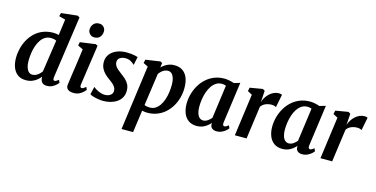

<svg xmlns="http://www.w3.org/2000/svg" viewBox="-97 -1329 4101 2095"><g transform="rotate(15 1954.0 -281.5)"><path d="M488.5 -102Q486 -84 489.8 -74.2Q493.5 -64.5 504 -64.5Q512 -64.5 522.2 -69.5Q532.5 -74.5 549.5 -87.5L563 -57Q557.5 -50 541.5 -34Q525.5 -18 499.2 -4Q473 10 437.5 10Q401.5 10 383.8 -7.5Q366 -25 363 -59L362 -73.5Q348 -54 325 -34.8Q302 -15.5 270.8 -2.8Q239.5 10 199.5 10Q140.5 10 103.8 -18.8Q67 -47.5 50.2 -94.8Q33.5 -142 33.5 -197.5Q33.5 -251 46.5 -304.2Q59.5 -357.5 85.5 -404.8Q111.5 -452 150.2 -489Q189 -526 241.5 -547Q294 -568 359.5 -568Q373 -568 389 -565.8Q405 -563.5 419.5 -560L444 -739.5L372 -759.5L381 -797L563.5 -817L589 -803.5ZM409 -492.5Q396 -499.5 380 -502.8Q364 -506 347.5 -506Q309 -506 280 -487.2Q251 -468.5 230.8 -436.8Q210.5 -405 197.8 -365.5Q185 -326 179.5 -284Q174 -242 174 -203.5Q174 -162.5 183.2 -131.5Q192.5 -100.5 210 -83.5Q227.5 -66.5 252 -66.5Q274.5 -66.5 294 -76.2Q313.5 -86 329.2 -101Q345 -116 355.5 -131Z M738.5 10Q709.5 10 689.8 1.5Q670 -7 661 -22.2Q652 -37.5 654.5 -58.5Q657 -81 661.8 -113.5Q666.5 -146 672.2 -186.5Q678 -227 685 -274Q692 -321 698.8 -372Q705.5 -423 712.5 -476L654.5 -503.5L661.5 -543L835 -567.5L859.5 -556L793.5 -101Q791 -83 795.5 -73.8Q800 -64.5 810 -64.5Q819 -64.5 829.8 -70.2Q840.5 -76 857.5 -90L870.5 -59.5Q865 -52 848.2 -35.5Q831.5 -19 804 -4.5Q776.5 10 738.5 10ZM798.5 -634.5Q769 -634.5 748.2 -656.5Q727.5 -678.5 729 -708Q730.5 -744.5 753.2 -769.5Q776 -794.5 814.5 -794.5Q847.5 -794.5 867 -773.2Q886.5 -752 886 -724.5Q885.5 -686.5 863.5 -660.5Q841.5 -634.5 798.5 -634.5Z M1294.5 -458.5H1290Q1280 -471 1253.5 -487.2Q1227 -503.5 1191 -503.5Q1167 -503.5 1147.2 -496.5Q1127.5 -489.5 1115.5 -475.5Q1103.5 -461.5 1103 -439.5Q1102.5 -417.5 1113 -398.8Q1123.5 -380 1143.5 -362.5Q1163.5 -345 1190 -325.5Q1216.5 -306.5 1240.5 -284.5Q1264.5 -262.5 1279.5 -233.2Q1294.5 -204 1294.5 -163Q1294.5 -120 1276.5 -87.5Q1258.5 -55 1227.5 -33.5Q1196.5 -12 1156.8 -1Q1117 10 1073 10Q1044.5 10 1012.5 4.5Q980.5 -1 955.2 -9Q930 -17 920.5 -25.5L941.5 -112H943Q953.5 -102 974.8 -89.5Q996 -77 1021.8 -67.8Q1047.5 -58.5 1072 -58.5Q1093 -58.5 1113.2 -65.2Q1133.5 -72 1147 -87.2Q1160.5 -102.5 1160.5 -128Q1160.5 -150.5 1148.2 -169.2Q1136 -188 1115.5 -205.5Q1095 -223 1069.5 -240.5Q1047.5 -255.5 1024.8 -277.8Q1002 -300 986.2 -331.2Q970.5 -362.5 970.5 -404.5Q970.5 -453.5 998.2 -490.2Q1026 -527 1075 -547.5Q1124 -568 1187 -568Q1213.5 -568 1239.5 -565Q1265.5 -562 1285.2 -557.5Q1305 -553 1313.5 -549.5Z M1347 254 1446.5 -478 1393.5 -504 1401.5 -543.5 1566 -568 1588.5 -556.5 1582 -504Q1598 -520.5 1619.2 -535Q1640.5 -549.5 1667 -558.8Q1693.5 -568 1725.5 -568Q1782 -568 1819.5 -542.2Q1857 -516.5 1875.8 -469.2Q1894.5 -422 1894.5 -356Q1894.5 -299 1880 -245.2Q1865.5 -191.5 1837.8 -145.2Q1810 -99 1770.8 -64Q1731.5 -29 1681 -9.5Q1630.5 10 1571 10Q1557 10 1542 7.8Q1527 5.5 1512.5 3L1477.5 254ZM1522 -64Q1535 -57.5 1550.2 -54.8Q1565.5 -52 1583.5 -52Q1619.5 -52 1647 -69.8Q1674.5 -87.5 1694.5 -117.5Q1714.5 -147.5 1727.5 -186.5Q1740.5 -225.5 1746.5 -268.8Q1752.5 -312 1752.5 -354.5Q1752.5 -393.5 1743.8 -424.5Q1735 -455.5 1717.5 -473.2Q1700 -491 1673.5 -491Q1651.5 -491 1632.8 -481.8Q1614 -472.5 1599.2 -458.2Q1584.5 -444 1573.5 -428.5Z M2404.5 -103Q2401.5 -82 2407.5 -73.2Q2413.5 -64.5 2423.5 -64.5Q2431.5 -64.5 2441.8 -69.8Q2452 -75 2468 -88.5L2482 -57.5Q2477 -49.5 2459.8 -33.2Q2442.5 -17 2415.2 -3.5Q2388 10 2353.5 10Q2323.5 10 2303.5 -4.8Q2283.5 -19.5 2282 -50.5L2284 -66.5Q2267.5 -48 2245.2 -30.2Q2223 -12.5 2194.2 -1.2Q2165.5 10 2129.5 10Q2071.5 10 2034 -17.8Q1996.5 -45.5 1978.8 -92.2Q1961 -139 1961 -195.5Q1961 -249.5 1975.2 -303.2Q1989.5 -357 2016.8 -404.5Q2044 -452 2084.2 -489Q2124.5 -526 2176.5 -547Q2228.5 -568 2291.5 -568Q2318 -568 2348.8 -561.5Q2379.5 -555 2400.5 -547.5L2468.5 -567.5ZM2325 -497Q2314.5 -501.5 2302.8 -503.8Q2291 -506 2279 -506Q2242 -506 2213.5 -487.8Q2185 -469.5 2164 -438.2Q2143 -407 2129.5 -367.5Q2116 -328 2109.5 -285Q2103 -242 2103 -201Q2103 -158.5 2112.8 -128.2Q2122.5 -98 2140.2 -82.2Q2158 -66.5 2181.5 -66.5Q2196 -66.5 2209.2 -71.2Q2222.5 -76 2234 -84Q2245.5 -92 2255.5 -101.5Q2265.5 -111 2273.5 -120.5Z M2559 0 2623.5 -475 2572 -502.5 2580 -543 2724 -567.5 2748 -552.5 2742 -462 2738.5 -424Q2747 -450 2762.8 -475.8Q2778.5 -501.5 2800.5 -522.2Q2822.5 -543 2849.5 -555.2Q2876.5 -567.5 2908 -567.5Q2919.5 -567.5 2928.5 -564.8Q2937.5 -562 2941.5 -559L2912.5 -412Q2908.5 -416 2895.2 -421Q2882 -426 2860 -426Q2843.5 -426 2826.2 -422.5Q2809 -419 2793.2 -412.5Q2777.5 -406 2764.5 -395.2Q2751.5 -384.5 2742.5 -370.5L2691.5 0Z M3371.5 -103Q3368.5 -82 3374.5 -73.2Q3380.5 -64.5 3390.5 -64.5Q3398.5 -64.5 3408.8 -69.8Q3419 -75 3435 -88.5L3449 -57.5Q3444 -49.5 3426.8 -33.2Q3409.5 -17 3382.2 -3.5Q3355 10 3320.5 10Q3290.5 10 3270.5 -4.8Q3250.5 -19.5 3249 -50.5L3251 -66.5Q3234.5 -48 3212.2 -30.2Q3190 -12.5 3161.2 -1.2Q3132.5 10 3096.5 10Q3038.5 10 3001 -17.8Q2963.5 -45.5 2945.8 -92.2Q2928 -139 2928 -195.5Q2928 -249.5 2942.2 -303.2Q2956.5 -357 2983.8 -404.5Q3011 -452 3051.2 -489Q3091.5 -526 3143.5 -547Q3195.5 -568 3258.5 -568Q3285 -568 3315.8 -561.5Q3346.5 -555 3367.5 -547.5L3435.5 -567.5ZM3292 -497Q3281.5 -501.5 3269.8 -503.8Q3258 -506 3246 -506Q3209 -506 3180.5 -487.8Q3152 -469.5 3131 -438.2Q3110 -407 3096.5 -367.5Q3083 -328 3076.5 -285Q3070 -242 3070 -201Q3070 -158.5 3079.8 -128.2Q3089.5 -98 3107.2 -82.2Q3125 -66.5 3148.5 -66.5Q3163 -66.5 3176.2 -71.2Q3189.5 -76 3201 -84Q3212.5 -92 3222.5 -101.5Q3232.5 -111 3240.5 -120.5Z M3526 0 3590.5 -475 3539 -502.5 3547 -543 3691 -567.5 3715 -552.5 3709 -462 3705.5 -424Q3714 -450 3729.8 -475.8Q3745.5 -501.5 3767.5 -522.2Q3789.5 -543 3816.5 -555.2Q3843.5 -567.5 3875 -567.5Q3886.5 -567.5 3895.5 -564.8Q3904.5 -562 3908.5 -559L3879.5 -412Q3875.5 -416 3862.2 -421Q3849 -426 3827 -426Q3810.5 -426 3793.2 -422.5Q3776 -419 3760.2 -412.5Q3744.5 -406 3731.5 -395.2Q3718.5 -384.5 3709.5 -370.5L3658.5 0Z"/></g></svg>

Font: Merriweather
Style: Bold Italic
Weight: 700
Italic angle: -7.8°
Version: Version 2.101